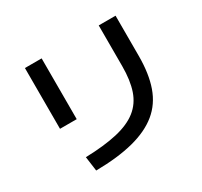

<svg xmlns="http://www.w3.org/2000/svg" viewBox="-165 -994 1330 1264"><g transform="rotate(-30 500.0 -362.5)"><path d="M212 -63Q354 -67 452 -89.5Q550 -112 609 -158.5Q668 -205 693.5 -280Q719 -355 719 -463V-772H847V-466Q847 -331 813 -234.5Q779 -138 704.5 -77Q630 -16 512 14.5Q394 45 227 47ZM158 -310V-772H285V-310Z"/></g></svg>

Font: M PLUS 1 Thin SemiBold
Style: Regular
Weight: 600
Version: Version 1.001